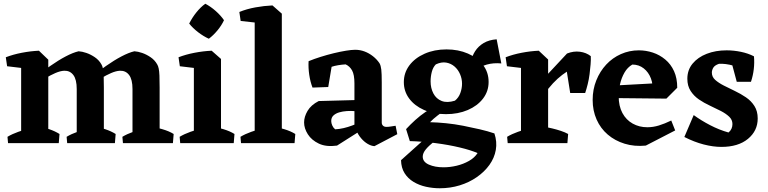

<svg xmlns="http://www.w3.org/2000/svg" viewBox="-20 -765 4103 1026"><path d="M93 0V-446L188 -494L238 -446V0ZM390 0V-289Q390 -340 372 -364Q354 -388 323 -387Q302 -386 275.5 -374.5Q249 -363 222 -346.5Q195 -330 171 -311L161 -343Q205 -382 248.5 -412.5Q292 -443 331 -463.5Q370 -484 400 -491Q419 -490 442 -482Q465 -474 487 -459Q509 -444 522 -421Q527 -413 530 -399Q533 -385 534 -361Q535 -337 535 -297V0ZM688 0V-289Q688 -340 670 -364Q652 -388 621 -387Q600 -386 573.5 -374.5Q547 -363 520 -346.5Q493 -330 469 -311L459 -343Q503 -382 546.5 -412.5Q590 -443 629 -463.5Q668 -484 698 -491Q717 -490 740 -482Q763 -474 785 -459Q807 -444 820 -421Q825 -413 828 -399Q831 -385 832 -361Q833 -337 833 -297V0ZM18 -411 11 -459Q50 -474 96.5 -483Q143 -492 188 -494L192 -438L127 -398ZM23 0 20 -34Q45 -49 77.5 -60.5Q110 -72 135 -78L124 0ZM166 0 183 -91Q213 -85 243.5 -74.5Q274 -64 298 -49L294 0ZM339 0 336 -34Q361 -49 393.5 -60.5Q426 -72 451 -78L440 0ZM464 0 481 -91Q511 -85 542.5 -74.5Q574 -64 598 -49L594 0ZM637 0 634 -34Q659 -49 691.5 -60.5Q724 -72 749 -78L738 0ZM766 0 783 -91Q812 -85 848 -74.5Q884 -64 908 -49L904 0Z M1016 0V-446L1111 -494L1161 -450V0ZM943 0 940 -34Q965 -49 997.5 -60.5Q1030 -72 1055 -78L1044 0ZM1093 0 1110 -91Q1140 -85 1174.5 -74.5Q1209 -64 1233 -49L1229 0ZM941 -411 934 -459Q973 -474 1019.5 -483Q1066 -492 1111 -494L1115 -438L1050 -398ZM1096 -558Q1067 -571 1038.5 -593Q1010 -615 991 -639Q1007 -671 1029.5 -699Q1052 -727 1077 -745Q1106 -730 1133 -706Q1160 -682 1177 -657Q1164 -629 1142 -602.5Q1120 -576 1096 -558Z M1341 0V-689L1436 -736L1486 -692V0ZM1268 0 1265 -34Q1290 -49 1322.5 -60.5Q1355 -72 1380 -78L1369 0ZM1418 0 1435 -91Q1465 -85 1499.5 -74.5Q1534 -64 1558 -49L1554 0ZM1266 -653 1259 -701Q1298 -717 1344.5 -725.5Q1391 -734 1436 -736L1440 -681L1375 -641Z M1981 16Q1964 15 1945 4Q1926 -7 1909.5 -26.5Q1893 -46 1884 -69L1874 -78V-319Q1874 -366 1861.5 -388.5Q1849 -411 1827 -421Q1808 -420 1787 -416.5Q1766 -413 1752 -408L1734 -300L1650 -297Q1638 -328 1632.5 -365.5Q1627 -403 1629 -438Q1658 -450 1693 -461Q1728 -472 1763 -480.5Q1798 -489 1828.5 -494Q1859 -499 1878 -499Q1904 -499 1928 -490Q1952 -481 1973 -464.5Q1994 -448 2008 -427Q2015 -415 2017.5 -393.5Q2020 -372 2020 -324V-110Q2020 -100 2026.5 -93.5Q2033 -87 2045 -87Q2056 -87 2068 -89Q2080 -91 2094 -93L2103 -48ZM1781 13Q1723 21 1684 2.5Q1645 -16 1625 -47.5Q1605 -79 1605 -111Q1605 -141 1623.5 -172.5Q1642 -204 1683 -225L1904 -231L1902 -171H1878Q1856 -173 1833.5 -171.5Q1811 -170 1792.5 -164.5Q1774 -159 1762 -148Q1750 -137 1750 -118Q1750 -107 1755.5 -94.5Q1761 -82 1771 -74Q1793 -75 1816.5 -80.5Q1840 -86 1861 -94Q1882 -102 1895 -107L1904 -65Z M2330 241Q2293 241 2256.5 233Q2220 225 2190 207Q2160 189 2142 160.5Q2124 132 2123 91L2278 -48L2367 -50Q2331 -31 2302 -9.5Q2273 12 2256 32.5Q2239 53 2239 72Q2239 100 2271.5 114.5Q2304 129 2350 129Q2385 129 2420.5 120.5Q2456 112 2486 95Q2516 78 2532 53Q2495 37 2436.5 23Q2378 9 2309 0Q2240 -9 2170 -11L2150 -75Q2173 -100 2199 -123.5Q2225 -147 2253.5 -166.5Q2282 -186 2309 -198L2366 -182Q2342 -166 2318 -147.5Q2294 -129 2278 -112Q2318 -111 2363.5 -106.5Q2409 -102 2455 -93Q2501 -84 2544 -74Q2587 -64 2622 -52Q2637 -7 2629.5 36Q2622 79 2595.5 116Q2569 153 2528 181.5Q2487 210 2436.5 225.5Q2386 241 2330 241ZM2363 -155Q2296 -155 2245.5 -177.5Q2195 -200 2166.5 -238.5Q2138 -277 2138 -326Q2138 -376 2167.5 -415.5Q2197 -455 2249 -478Q2301 -501 2366 -501Q2429 -501 2480 -479Q2531 -457 2561 -418Q2591 -379 2591 -327Q2591 -277 2561 -238Q2531 -199 2479.5 -177Q2428 -155 2363 -155ZM2411 -227Q2431 -243 2440 -268Q2449 -293 2449 -318Q2449 -344 2438.5 -368.5Q2428 -393 2409 -409.5Q2390 -426 2364.5 -430.5Q2339 -435 2309 -421Q2294 -406 2287.5 -381Q2281 -356 2281 -330Q2281 -294 2296 -265.5Q2311 -237 2340 -225.5Q2369 -214 2411 -227ZM2494 -369Q2490 -402 2496 -433.5Q2502 -465 2519 -491.5Q2536 -518 2564.5 -535Q2593 -552 2634 -555L2659 -426Q2575 -434 2517 -386Z M2764 0V-446L2859 -494L2909 -447V0ZM2863 -219 2841 -298 3010 -479Q3045 -493 3079 -488.5Q3113 -484 3137 -465Q3138 -446 3136 -421Q3134 -396 3130.5 -368.5Q3127 -341 3120.5 -315Q3114 -289 3107 -268H3027L3009 -382Q2984 -366 2959.5 -344Q2935 -322 2910.5 -291.5Q2886 -261 2863 -219ZM2689 -411 2682 -459Q2721 -474 2767.5 -483Q2814 -492 2859 -494L2863 -438L2798 -398ZM2693 0 2690 -34Q2715 -49 2747.5 -60.5Q2780 -72 2805 -78L2794 0ZM2872 0 2889 -87Q2909 -84 2932 -78.5Q2955 -73 2977.5 -65.5Q3000 -58 3016 -49L3012 0Z M3431 13Q3370 19 3318 3Q3266 -13 3227.5 -46Q3189 -79 3168 -126.5Q3147 -174 3147 -231Q3147 -287 3166.5 -335.5Q3186 -384 3219.5 -420Q3253 -456 3298 -476Q3343 -496 3394 -496Q3432 -496 3468.5 -484Q3505 -472 3535 -447Q3565 -422 3582 -384.5Q3599 -347 3599 -296L3466 -275Q3471 -312 3458.5 -345.5Q3446 -379 3420 -399.5Q3394 -420 3359 -420Q3333 -405 3317 -377Q3301 -349 3293.5 -316Q3286 -283 3286 -252Q3286 -198 3306 -161Q3326 -124 3361 -104.5Q3396 -85 3439 -85Q3470 -85 3501 -94.5Q3532 -104 3567 -121L3588 -68ZM3541 -238 3253 -241 3245 -307 3539 -323 3599 -296Z M3835 20Q3791 20 3740.5 7Q3690 -6 3637 -33L3687 -150Q3727 -121 3775 -96Q3823 -71 3873 -57Q3884 -66 3889 -77.5Q3894 -89 3894 -102Q3894 -125 3876.5 -141.5Q3859 -158 3832 -172Q3805 -186 3773.5 -200.5Q3742 -215 3715 -233.5Q3688 -252 3670.5 -279Q3653 -306 3653 -344Q3653 -391 3681 -425Q3709 -459 3756.5 -477.5Q3804 -496 3863 -496Q3901 -496 3939.5 -488Q3978 -480 4009 -464L3975 -379Q3943 -402 3900 -414Q3857 -426 3822 -424Q3799 -416 3791.5 -403Q3784 -390 3784 -377Q3784 -354 3802 -338Q3820 -322 3847.5 -308Q3875 -294 3906.5 -279Q3938 -264 3966 -245Q3994 -226 4011.5 -198.5Q4029 -171 4029 -132Q4029 -66 3977 -23Q3925 20 3835 20ZM3917 -328 3880 -466 4009 -464Q4012 -430 4008 -395.5Q4004 -361 3993 -328Z"/></svg>

Font: Eczar SemiBold
Style: Regular
Weight: 600
Designer: Vaibhav Singh
Foundry: Rosetta Type Foundry
Version: Version 2.000